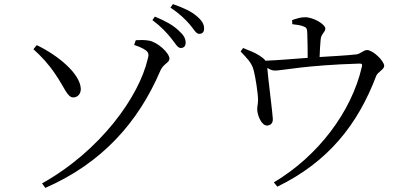

<svg xmlns="http://www.w3.org/2000/svg" viewBox="-20 -858 2040 936"><path d="M814 -672C835 -647 845 -624 861 -624C876 -624 885 -633 885 -650C885 -671 875 -688 850 -710C825 -734 787 -756 735 -777L723 -760C766 -728 793 -698 814 -672ZM904 -740C925 -716 935 -693 951 -693C967 -693 975 -702 975 -719C975 -740 965 -758 937 -781C914 -801 875 -820 823 -838L811 -821C857 -790 881 -766 904 -740ZM201 58C477 -63 654 -261 762 -514C776 -547 806 -552 806 -572C806 -600 748 -653 706 -660C683 -664 661 -663 642 -662L634 -639C713 -612 707 -596 700 -570C657 -385 468 -122 185 36ZM143 -618C183 -582 218 -544 250 -496C294 -433 308 -382 338 -383C360 -384 374 -401 374 -425C371 -500 260 -590 159 -638Z M1405 -740C1425 -738 1447 -735 1460 -729C1476 -723 1477 -717 1478 -695C1479 -671 1480 -612 1480 -576C1412 -571 1330 -564 1274 -562C1269 -570 1260 -577 1245 -587C1222 -602 1194 -612 1165 -624L1153 -607C1180 -578 1208 -553 1217 -514C1225 -484 1238 -403 1238 -370C1238 -353 1233 -335 1234 -323C1235 -294 1256 -244 1283 -246C1299 -247 1311 -257 1310 -279C1310 -297 1286 -483 1283 -527C1297 -518 1308 -514 1321 -514C1357 -514 1466 -540 1731 -548C1745 -548 1747 -546 1744 -532C1693 -311 1529 -96 1315 31L1332 52C1579 -68 1724 -250 1814 -488C1821 -507 1853 -519 1853 -537C1853 -560 1799 -614 1769 -614C1753 -614 1736 -595 1718 -593C1677 -588 1603 -584 1538 -580C1539 -608 1541 -643 1543 -664C1545 -694 1566 -700 1566 -719C1566 -739 1509 -774 1467 -774C1446 -774 1427 -768 1404 -760Z"/></svg>

Font: Harano Aji Mincho K1
Style: Regular
Weight: 400
Foundry: Masamichi Hosoda
Version: HaranoAjiMinchoK1-Regular version 20230610;ttx 4.39.4